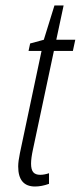

<svg xmlns="http://www.w3.org/2000/svg" viewBox="-20 -676 297 706"><path d="M160.2 -39.1V0Q132.8 9.8 108.9 9.8Q46.9 9.8 46.9 -64Q46.9 -82.5 53.2 -112.8L132.8 -488.8H85L90.8 -516.1L141.1 -529.8L180.2 -655.8H213.9L187 -529.8H256.8L248 -488.8H178.2L101.1 -126Q94.2 -94.7 94.2 -74.2Q94.2 -52.2 102.3 -42.7Q110.4 -33.2 127.9 -33.2Q143.1 -33.2 160.2 -39.1Z"/></svg>

Font: TypoPRO Open Sans Condensed
Style: Italic
Weight: 300
Width: 3
Italic angle: -12°
Foundry: Ascender Corporation
Version: Version 1.10